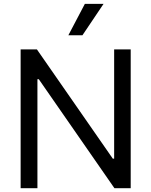

<svg xmlns="http://www.w3.org/2000/svg" viewBox="-20 -986 793 1006"><path d="M338.1 -801.1 424.7 -965.9H522.7L411.9 -801.1ZM664.8 -727.3V0H579.5L183.2 -571H176.1V0H88.1V-727.3H173.3L571 -154.8H578.1V-727.3Z"/></svg>

Font: TID UI
Style: Regular
Weight: 400
Designer: The TID Project Authors
Foundry: Bakken & Bæck
Version: Version 1.001;hotconv 1.0.109;makeotfexe 2.5.65596